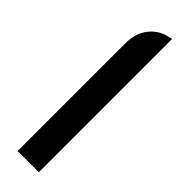

<svg xmlns="http://www.w3.org/2000/svg" viewBox="-245 -719 723 723"><g transform="rotate(45 116.5 -357.0)"><path d="M167 -712V-2H54V-576Q54 -630 81.5 -664.5Q109 -699 150 -708Z"/></g></svg>

Font: FifthLeg
Style: Bold
Weight: 700
Designer: Jakub Steiner
Version: Version 1.0